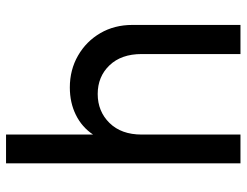

<svg xmlns="http://www.w3.org/2000/svg" viewBox="-108 -688 797 620"><g transform="rotate(-90 290.0 -378.5)"><path d="M72 0V-757H165V-476Q189 -512 228.5 -531.5Q268 -551 317 -551Q374 -551 420 -524.5Q466 -498 492.5 -452.5Q519 -407 519 -349V0H425V-319Q425 -385 388.5 -423Q352 -461 296 -461Q240 -461 202.5 -423Q165 -385 165 -319V0Z"/></g></svg>

Font: Pitagon Sans Text Medium
Style: Regular
Weight: 500
Designer: Travis Tran
Foundry: Pitagon
Version: Version 1.000; ttfautohint (v1.8.4.7-5d5b);gftools[0.9.26]